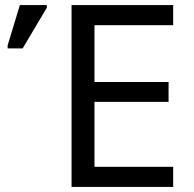

<svg xmlns="http://www.w3.org/2000/svg" viewBox="-20 -734 760 754"><path d="M660 0H261V-714H660V-635H351V-412H642V-334H351V-79H660ZM10 -544V-556L58 -714H164V-704L69 -544Z"/></svg>

Font: Noto Sans
Style: Regular
Weight: 400
Designer: Monotype Design Team
Foundry: Monotype Imaging Inc.
Version: Version 2.007